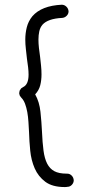

<svg xmlns="http://www.w3.org/2000/svg" viewBox="-20 -755 366 797"><path d="M258.8 -34.2Q269.5 -34.2 277.3 -26.4Q285.2 -18.6 286.1 -6.8Q286.1 3.9 278.3 12.2Q270.5 20.5 259.8 20.5Q255.9 21.5 249 21.5Q197.3 21.5 168 -0.5Q138.7 -22.5 124 -56.2Q109.4 -89.8 105.5 -129.4Q101.6 -168.9 100.6 -205.1Q99.6 -226.6 98.1 -248.5Q96.7 -270.5 93.3 -289.6Q89.8 -308.6 84 -324.2Q78.1 -339.8 68.4 -349.6L62.5 -357.4Q61.5 -358.4 59.6 -368.2Q59.6 -369.1 60.1 -370.6Q60.5 -372.1 61.5 -378.9Q62.5 -379.9 63 -380.9Q63.5 -381.8 67.4 -387.7Q68.4 -388.7 69.3 -389.2Q70.3 -389.6 76.2 -393.6Q98.6 -404.3 98.6 -445.3Q98.6 -459 96.7 -475.6Q94.7 -492.2 91.8 -511.7Q89.8 -531.2 87.4 -551.3Q85 -571.3 85 -590.8Q85 -617.2 91.3 -642.1Q97.7 -667 114.3 -687.5Q152.3 -731.4 236.3 -735.4Q247.1 -735.4 255.4 -727.5Q263.7 -719.7 264.6 -708Q264.6 -697.3 256.8 -689.5Q249 -681.6 238.3 -680.7Q178.7 -677.7 156.2 -652.3Q146.5 -640.6 143.1 -625Q139.6 -609.4 139.6 -590.8Q139.6 -574.2 141.6 -556.2Q143.6 -538.1 146.5 -518.6Q148.4 -501 150.4 -482.4Q152.3 -463.9 152.3 -446.3Q152.3 -421.9 147 -400.9Q141.6 -379.9 126 -363.3Q143.6 -332 147.9 -291Q152.3 -250 154.3 -208Q156.2 -163.1 160.6 -129.9Q165 -96.7 175.8 -75.7Q186.5 -54.7 205.6 -44.4Q224.6 -34.2 256.8 -34.2Z"/></svg>

Font: Coming Soon
Style: Regular
Weight: 400
Designer: Dathan Boardman
Foundry: Open Window
Version: Version 1.000